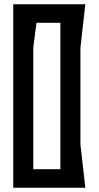

<svg xmlns="http://www.w3.org/2000/svg" viewBox="-20 -880 462 900"><path d="M42 0H380L357 -203V-656L380 -860H42ZM263 -87H136V-657L151 -773H263Z"/></svg>

Font: BackOut Medium
Style: Regular
Weight: 500
Designer: Frank Adebiaye
Foundry: Velvetyne Type Foundry
Version: Version 2.000;hotconv 1.0.109;makeotfexe 2.5.65596